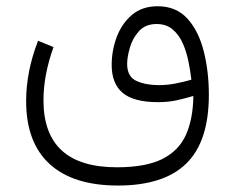

<svg xmlns="http://www.w3.org/2000/svg" viewBox="-20 -361 742 606"><path d="M148.9 -212.4Q117.2 -124 117.2 -44.4Q117.2 167 349.1 167Q439.9 167 492.2 140.9Q544.4 114.7 566.9 64.5Q589.4 14.2 590.3 -58.1Q563.5 -50.3 537.4 -44.4Q511.2 -38.6 479 -38.6Q401.9 -38.6 367.2 -67.9Q332.5 -97.2 332.5 -155.8Q332.5 -201.7 348.4 -244.1Q364.3 -286.6 396.5 -314Q428.7 -341.3 477.5 -341.3Q536.1 -341.3 571.5 -302.2Q606.9 -263.2 623 -199.5Q639.2 -135.7 639.2 -61.5Q639.2 85.4 568.1 155Q497.1 224.6 352.1 224.6Q210.9 224.6 136.7 156.7Q62.5 88.9 62.5 -42Q62.5 -135.3 100.1 -232.4ZM584 -109.4Q581.1 -134.8 575.2 -165Q569.3 -195.3 557.6 -222.7Q545.9 -250 525.6 -267.6Q505.4 -285.2 474.1 -285.2Q439 -285.2 418.7 -262.7Q398.4 -240.2 389.9 -210.4Q381.3 -180.7 381.3 -159.2Q381.3 -119.1 410.4 -105.7Q439.5 -92.3 481.9 -92.3Q507.8 -92.3 533.9 -97.4Q560.1 -102.5 584 -109.4Z"/></svg>

Font: Vazir Thin FD-UI
Style: Thin-FD-UI
Weight: 100
Designer: Saber Rastikerdar
Foundry: Saber Rastikerdar
Version: Version 30.1.0